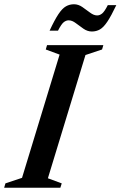

<svg xmlns="http://www.w3.org/2000/svg" viewBox="-44 -882 567 902"><path d="M236 -625.5 171 -649.5 177 -670H441.5L435.5 -649.5L357.5 -623.5L181 -44.5L246 -20.5L239.5 0H-24.5L-18.5 -20.5L59.5 -46.5ZM502.5 -858Q478.5 -807.5 460.5 -780.5Q442.5 -753.5 425.5 -743.8Q408.5 -734 387.5 -734Q367 -734 348.2 -747Q329.5 -760 312.2 -773.2Q295 -786.5 278.5 -786.5Q266.5 -786.5 255.2 -777.5Q244 -768.5 228.5 -738H189Q212.5 -788.5 230.5 -815.5Q248.5 -842.5 265.8 -852.2Q283 -862 303.5 -862Q324 -862 342.8 -849Q361.5 -836 379 -822.8Q396.5 -809.5 412.5 -809.5Q424.5 -809.5 435.8 -818.5Q447 -827.5 462.5 -858Z"/></svg>

Font: Newsreader Text SemiBold
Style: Italic
Weight: 600
Italic angle: -17°
Designer: Hugues Gentile
Foundry: Production Type
Version: Version 1.001